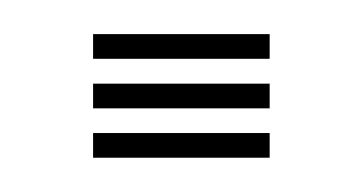

<svg xmlns="http://www.w3.org/2000/svg" viewBox="-20 -92 212 112"><path d="M34.3 0V-14.4H137.3V0ZM34.3 -57.7V-72.1H137.3V-57.7ZM34.3 -28.8V-43.2H137.3V-28.8Z"/></svg>

Font: Big Shoulders Inline Text Thin
Style: Regular
Weight: 100
Designer: Patric King
Foundry: XO Type Co
Version: Version 2.002